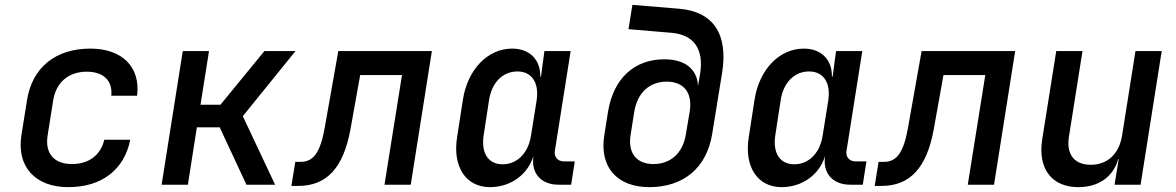

<svg xmlns="http://www.w3.org/2000/svg" viewBox="-20 -760 4840 790"><path d="M261 10C398 10 491 -61 516 -185H409C394 -121 345 -85 276 -85C203 -85 164 -128 176 -203L199 -348C211 -422 263 -465 337 -465C405 -465 444 -429 438 -366H544C559 -484 483 -560 352 -560C208 -560 112 -482 91 -347L68 -203C48 -73 126 10 261 10Z M645 0H753L790 -236H884L994 0H1112L979 -282L1196 -550H1068L887 -329H805L840 -550H732Z M1179 5H1207C1324 5 1393 -69 1422 -228L1462 -451H1634L1562 0H1670L1757 -550H1372L1316 -234C1298 -133 1270 -94 1217 -94H1195Z M1996 10C2081 10 2151 -41 2175 -118V-117C2164 -48 2206 0 2278 0H2330L2345 -96H2300C2275 -96 2259 -114 2263 -139L2328 -550H2220L2206 -445H2203C2204 -514 2160 -560 2087 -560C1988 -560 1905 -476 1885 -352L1861 -197C1841 -75 1896 10 1996 10ZM2048 -84C1989 -84 1959 -130 1970 -203L1992 -347C2003 -420 2048 -466 2109 -466C2168 -466 2199 -420 2188 -347L2165 -203C2154 -130 2108 -84 2048 -84Z M2654 10C2794 9 2887 -70 2910 -207L2951 -459C2977 -620 2915 -712 2775 -724L2582 -740L2566 -640L2743 -625C2836 -617 2876 -557 2861 -459L2852 -406C2849 -476 2798 -516 2714 -516C2590 -516 2505 -438 2482 -302L2467 -207C2444 -74 2518 11 2654 10ZM2669 -85C2598 -85 2562 -131 2575 -207L2590 -302C2603 -378 2652 -424 2723 -424C2794 -424 2830 -378 2818 -302L2802 -207C2790 -131 2740 -85 2669 -85Z M3196 10C3281 10 3351 -41 3375 -118V-117C3364 -48 3406 0 3478 0H3530L3545 -96H3500C3475 -96 3459 -114 3463 -139L3528 -550H3420L3406 -445H3403C3404 -514 3360 -560 3287 -560C3188 -560 3105 -476 3085 -352L3061 -197C3041 -75 3096 10 3196 10ZM3248 -84C3189 -84 3159 -130 3170 -203L3192 -347C3203 -420 3248 -466 3309 -466C3368 -466 3399 -420 3388 -347L3365 -203C3354 -130 3308 -84 3248 -84Z M3579 5H3607C3724 5 3793 -69 3822 -228L3862 -451H4034L3962 0H4070L4157 -550H3772L3716 -234C3698 -133 3670 -94 3617 -94H3595Z M4417 10C4500 10 4560 -32 4581 -105H4583L4566 0H4673L4760 -550H4652L4597 -203C4585 -126 4536 -82 4468 -82C4401 -82 4367 -124 4378 -196L4434 -550H4326L4268 -185C4250 -65 4308 10 4417 10Z"/></svg>

Font: JetBrains Mono SemiBold
Style: Italic
Weight: 472
Italic angle: -9°
Monospace: yes
Designer: Philipp Nurullin, Konstantin Bulenkov
Foundry: JetBrains
Version: Version 2.305